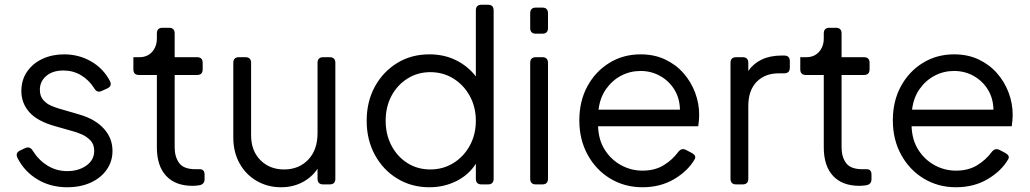

<svg xmlns="http://www.w3.org/2000/svg" viewBox="-20 -777 4342 809"><path d="M263 12Q193 12 138 -21Q83 -54 54 -111Q43 -133 65 -143L86 -153Q106 -162 118 -142Q143 -102 180.5 -79Q218 -56 263 -56Q311 -56 344 -79.5Q377 -103 377 -141Q377 -169 361 -185.5Q345 -202 324 -211Q303 -220 287 -224L210 -246Q136 -267 103 -305Q70 -343 70 -393Q70 -440 94 -475Q118 -510 159 -529Q200 -548 250 -548Q312 -548 363.5 -518.5Q415 -489 443 -436Q454 -414 431 -404L409 -394Q389 -384 377 -405Q355 -440 321.5 -460Q288 -480 247 -480Q202 -480 175 -457Q148 -434 148 -399Q148 -372 162 -356Q176 -340 194.5 -332Q213 -324 227 -320L316 -294Q381 -275 417.5 -235Q454 -195 454 -141Q454 -97 429.5 -62Q405 -27 362 -7.5Q319 12 263 12Z M791 6Q719 6 680 -36Q641 -78 641 -156V-461H566Q542 -461 542 -485V-536H567Q601 -536 621 -558.5Q641 -581 641 -615V-636Q641 -660 665 -660H692Q716 -660 716 -636V-536H810Q834 -536 834 -512V-485Q834 -461 810 -461H716V-156Q716 -116 735 -90Q754 -64 804 -64H817Q842 -66 842 -42V-22Q842 1 817 4Q810 5 803 5.5Q796 6 791 6Z M1164 12Q1108 12 1062 -14.5Q1016 -41 989.5 -88.5Q963 -136 963 -198V-512Q963 -536 987 -536H1014Q1038 -536 1038 -512V-207Q1038 -142 1077 -102.5Q1116 -63 1177 -63Q1239 -63 1278.5 -104Q1318 -145 1318 -217V-512Q1318 -536 1342 -536H1369Q1393 -536 1393 -512V-24Q1393 0 1369 0H1342Q1318 0 1318 -24V-66Q1294 -30 1254 -9Q1214 12 1164 12Z M1789 12Q1714 12 1654 -24.5Q1594 -61 1559.5 -124.5Q1525 -188 1525 -268Q1525 -349 1559.5 -412Q1594 -475 1653.5 -511.5Q1713 -548 1789 -548Q1852 -548 1902 -523Q1952 -498 1985 -455V-733Q1985 -757 2009 -757H2036Q2060 -757 2060 -733V-24Q2060 0 2036 0H2009Q1985 0 1985 -24V-87Q1955 -40 1903 -14Q1851 12 1789 12ZM1793 -63Q1847 -63 1890.5 -90Q1934 -117 1959.5 -163.5Q1985 -210 1985 -268Q1985 -326 1959.5 -372.5Q1934 -419 1890.5 -446Q1847 -473 1793 -473Q1740 -473 1697 -446Q1654 -419 1629.5 -373Q1605 -327 1605 -268Q1605 -210 1629.5 -163.5Q1654 -117 1696.5 -90Q1739 -63 1793 -63Z M2238 -635Q2214 -635 2214 -659V-721Q2214 -745 2238 -745H2265Q2289 -745 2289 -721V-659Q2289 -635 2265 -635ZM2238 0Q2214 0 2214 -24V-512Q2214 -536 2238 -536H2265Q2289 -536 2289 -512V-24Q2289 0 2265 0Z M2687 12Q2612 12 2551.5 -24.5Q2491 -61 2456 -125Q2421 -189 2421 -270Q2421 -351 2455 -413.5Q2489 -476 2547.5 -512Q2606 -548 2679 -548Q2737 -548 2782.5 -526.5Q2828 -505 2860 -468.5Q2892 -432 2909 -386.5Q2926 -341 2926 -293Q2926 -283 2925 -270.5Q2924 -258 2922 -245H2500Q2502 -187 2528.5 -145.5Q2555 -104 2597 -81Q2639 -58 2687 -58Q2739 -58 2776 -80.5Q2813 -103 2838 -137Q2852 -155 2871 -145L2894 -133Q2916 -121 2907 -106Q2879 -57 2821 -22.5Q2763 12 2687 12ZM2679 -478Q2635 -478 2597 -458Q2559 -438 2533.5 -401.5Q2508 -365 2502 -315H2845Q2844 -363 2821.5 -399.5Q2799 -436 2761.5 -457Q2724 -478 2679 -478Z M3082 0Q3058 0 3058 -24V-512Q3058 -536 3082 -536H3109Q3133 -536 3133 -512V-478Q3154 -509 3189.5 -526Q3225 -543 3274 -543H3284Q3308 -543 3308 -519V-492Q3308 -468 3284 -468H3261Q3203 -468 3168 -432Q3133 -396 3133 -330V-24Q3133 0 3109 0Z M3601 6Q3529 6 3490 -36Q3451 -78 3451 -156V-461H3376Q3352 -461 3352 -485V-536H3377Q3411 -536 3431 -558.5Q3451 -581 3451 -615V-636Q3451 -660 3475 -660H3502Q3526 -660 3526 -636V-536H3620Q3644 -536 3644 -512V-485Q3644 -461 3620 -461H3526V-156Q3526 -116 3545 -90Q3564 -64 3614 -64H3627Q3652 -66 3652 -42V-22Q3652 1 3627 4Q3620 5 3613 5.5Q3606 6 3601 6Z M4008 12Q3933 12 3872.5 -24.5Q3812 -61 3777 -125Q3742 -189 3742 -270Q3742 -351 3776 -413.5Q3810 -476 3868.5 -512Q3927 -548 4000 -548Q4058 -548 4103.5 -526.5Q4149 -505 4181 -468.5Q4213 -432 4230 -386.5Q4247 -341 4247 -293Q4247 -283 4246 -270.5Q4245 -258 4243 -245H3821Q3823 -187 3849.5 -145.5Q3876 -104 3918 -81Q3960 -58 4008 -58Q4060 -58 4097 -80.5Q4134 -103 4159 -137Q4173 -155 4192 -145L4215 -133Q4237 -121 4228 -106Q4200 -57 4142 -22.5Q4084 12 4008 12ZM4000 -478Q3956 -478 3918 -458Q3880 -438 3854.5 -401.5Q3829 -365 3823 -315H4166Q4165 -363 4142.5 -399.5Q4120 -436 4082.5 -457Q4045 -478 4000 -478Z"/></svg>

Font: Pitagon Sans Text
Style: Regular
Weight: 400
Designer: Travis Tran
Foundry: Pitagon
Version: Version 1.001; ttfautohint (v1.8.4.7-5d5b);gftools[0.9.26]